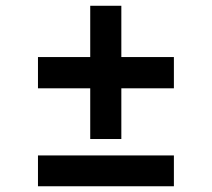

<svg xmlns="http://www.w3.org/2000/svg" viewBox="-20 -649 738 669"><path d="M294.4 -164.6V-341.3H112.3V-450.2H294.4V-628.9H402.8V-450.2H585.9V-341.3H402.8V-164.6ZM112.3 0V-107.4H585.9V0Z"/></svg>

Font: ADLaM Display
Style: Regular
Weight: 400
Designer: Mark Jamra, Neil Patel, Concept: Andrew Footit
Foundry: Microsoft
Version: Version 2.000; ttfautohint (v1.8.4.7-5d5b);gftools[0.9.28]